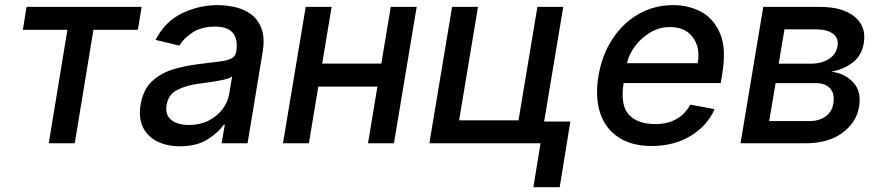

<svg xmlns="http://www.w3.org/2000/svg" viewBox="-20 -573 3522 768"><path d="M71.4 -453.8 86.3 -545.5H546.5L531.6 -453.8H353.7L279.1 0H175.1L249.6 -453.8Z M699.6 12.1Q647.7 12.1 609 -7.3Q570.3 -26.6 552 -63.7Q533.7 -100.9 542.3 -154.1Q552.9 -215.9 589.1 -248.9Q625.4 -282 675.8 -296.5Q726.2 -311.1 778.8 -317.1Q828.5 -323.2 859.4 -327.1Q890.3 -331 906.1 -339.3Q921.9 -347.7 925.1 -366.5V-369Q932.5 -415.1 911.8 -440.9Q891 -466.6 839.8 -466.6Q786.6 -466.6 750.5 -443.2Q714.5 -419.7 697.4 -390.6L602.3 -413.4Q640.6 -487.9 708.8 -520.2Q777 -552.6 850.9 -552.6Q883.5 -552.6 918.7 -544.9Q953.8 -537.3 982.8 -516.9Q1011.7 -496.4 1025.9 -459.2Q1040.1 -421.9 1030.2 -362.2L970.2 0H866.5L879.3 -74.6H875Q854.8 -44 811.1 -16Q767.4 12.1 699.6 12.1ZM735.8 -73.2Q780.2 -73.2 814.5 -90.6Q848.7 -108 870 -136.2Q891.3 -164.4 896.7 -196.7L908.4 -267Q899.5 -259.6 873.6 -253.9Q847.7 -248.2 818.9 -244.3Q790.1 -240.4 772.7 -237.9Q725.9 -231.9 689.5 -213.6Q653.1 -195.3 646.3 -152.7Q639.9 -113.3 665.3 -93.2Q690.7 -73.2 735.8 -73.2Z M1306.5 -545.5 1268.8 -318.5H1505.3L1543 -545.5H1646.7L1555.8 0H1452.1L1489.7 -226.6H1253.2L1215.6 0H1111.9L1202.8 -545.5Z M2233 -545.5 2142 0H1697.4L1788.4 -545.5H1892L1816.4 -91.6H2054L2129.6 -545.5ZM2261.4 -87 2218.8 175.8H2113.6L2156.2 -87Z M2586.6 11Q2506.4 11 2453.8 -23.8Q2401.3 -58.6 2380.5 -121.6Q2359.7 -184.7 2373.9 -269.2Q2387.8 -353 2429.7 -416.9Q2471.6 -480.8 2534.3 -516.7Q2596.9 -552.6 2672.9 -552.6Q2735.1 -552.6 2785.7 -525Q2836.3 -497.5 2861 -437.3Q2885.7 -377.1 2869 -278.4L2862.9 -240.8H2474.4Q2460.6 -152 2495.4 -114.3Q2530.2 -76.7 2602.3 -76.7Q2648.8 -76.7 2684.5 -96.2Q2720.2 -115.8 2741.1 -154.5L2838.4 -136.4Q2809.3 -70 2742.7 -29.5Q2676.1 11 2586.6 11ZM2487.9 -320.3H2771Q2781.6 -382.8 2751.4 -423.8Q2721.2 -464.8 2659.1 -464.8Q2617.5 -464.8 2581.5 -443.5Q2545.5 -422.2 2520.6 -389Q2495.7 -355.8 2487.9 -320.3Z M2942.1 0 3033 -545.5H3258.9Q3350.9 -545.5 3398.6 -506Q3446.4 -466.6 3435 -399.9Q3427.2 -351.6 3391.9 -323.7Q3356.5 -295.8 3305 -286.2Q3358.3 -280.2 3392.4 -244Q3426.5 -207.7 3416.5 -147Q3405.5 -82 3348.9 -41Q3292.3 0 3202.8 0ZM3056.8 -88.8H3217.7Q3257.5 -88.8 3283 -107.8Q3308.6 -126.8 3313.2 -158.7Q3320 -197.1 3301.1 -218.8Q3282.3 -240.4 3243.3 -240.4H3082.4ZM3094.8 -318.2H3221.9Q3266.7 -318.2 3295.8 -337.2Q3324.9 -356.2 3329.9 -388.5Q3335.6 -419.7 3312.3 -437.7Q3289.1 -455.6 3244 -455.6H3117.9Z"/></svg>

Font: Inter UI Medium
Style: Italic
Weight: 500
Italic angle: 9.39999°
Designer: Rasmus Andersson
Foundry: rsms
Version: 3.2;8d6f07862